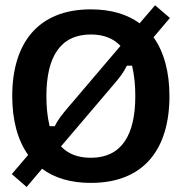

<svg xmlns="http://www.w3.org/2000/svg" viewBox="-20 -698 705 745"><path d="M332.5 11.7C538.3 11.7 637.5 -119.2 637.5 -325C637.5 -418.3 616.7 -495.8 575.8 -553.3L639.2 -628.3L581.7 -677.5L521.7 -607.5C474.2 -642.5 410.8 -661.7 332.5 -661.7C127.5 -661.7 27.5 -530.8 27.5 -325C27.5 -231.7 48.3 -154.2 89.2 -96.7L25.8 -22.5L83.3 27.5L143.3 -43.3C190.8 -7.5 254.2 11.7 332.5 11.7ZM172.5 -208.3C163.3 -247.5 160 -284.2 160 -325C160 -477.5 214.2 -564.2 332.5 -564.2C381.7 -564.2 420 -549.2 447.5 -520L238.3 -274.2C222.5 -255 205.8 -235.8 192.5 -208.3ZM332.5 -85.8C282.5 -85.8 244.2 -100.8 216.7 -130L426.7 -376.7C442.5 -395.8 458.3 -414.2 472.5 -443.3H492.5C501.7 -402.5 505 -366.7 505 -325C505 -172.5 450.8 -85.8 332.5 -85.8Z"/></svg>

Font: Familjen Grotesk SemiBold
Style: Regular
Weight: 600
Designer: Anders Wikstroem, Jonas Baeckman, Matilda Gysing, Kristian Moeller
Foundry: Familjen STHLM AB
Version: Version 2.000